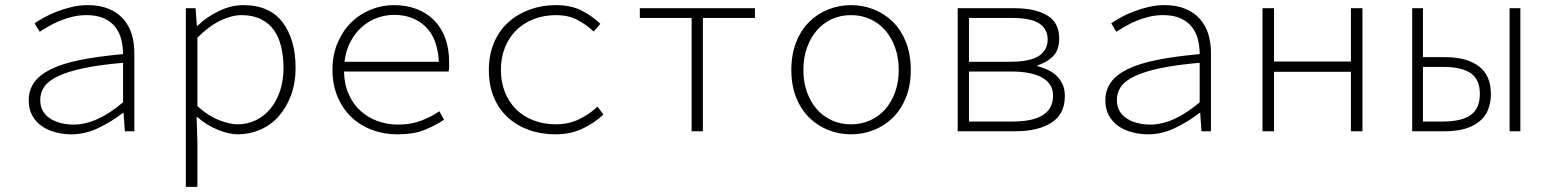

<svg xmlns="http://www.w3.org/2000/svg" viewBox="-20 -512 6040 749"><path d="M259 12Q227 12 196.5 4Q166 -4 143 -20Q120 -36 106 -61Q92 -86 92 -120Q92 -160 113 -190Q134 -220 178.5 -242Q223 -264 292.5 -278Q362 -292 460 -301Q460 -331 453 -358.5Q446 -386 429.5 -407Q413 -428 385.5 -440.5Q358 -453 317 -453Q290 -453 264 -447Q238 -441 214 -431Q190 -421 170 -409.5Q150 -398 135 -388L115 -421Q129 -431 151.5 -443.5Q174 -456 201 -466.5Q228 -477 259 -484.5Q290 -492 322 -492Q370 -492 404.5 -477.5Q439 -463 461 -438Q483 -413 493.5 -379.5Q504 -346 504 -307V0H467L462 -72H460Q418 -39 365.5 -13.5Q313 12 259 12ZM267 -26Q358 -26 460 -113V-267Q368 -259 306.5 -246Q245 -233 207 -215Q169 -197 153 -174Q137 -151 137 -122Q137 -96 148 -78Q159 -60 177.5 -48.5Q196 -37 219.5 -31.5Q243 -26 267 -26Z M705 217V-480H743L748 -411H750Q786 -446 834 -469Q882 -492 929 -492Q1031 -492 1082 -425.5Q1133 -359 1133 -247Q1133 -186 1114.5 -138Q1096 -90 1065.5 -56.5Q1035 -23 994 -5.5Q953 12 908 12Q873 12 829 -6Q785 -24 749 -56H747L750 42V217ZM906 -27Q945 -27 978 -43Q1011 -59 1035 -88Q1059 -117 1072.5 -157.5Q1086 -198 1086 -247Q1086 -291 1077 -329Q1068 -367 1048.5 -394.5Q1029 -422 997.5 -437.5Q966 -453 922 -453Q884 -453 839.5 -431.5Q795 -410 750 -365V-98Q792 -60 834.5 -43.5Q877 -27 906 -27Z M1530 12Q1478 12 1432 -5Q1386 -22 1351.5 -54.5Q1317 -87 1297 -134Q1277 -181 1277 -240Q1277 -298 1297 -345Q1317 -392 1350 -424.5Q1383 -457 1426.5 -474.5Q1470 -492 1517 -492Q1566 -492 1606 -476.5Q1646 -461 1674 -432.5Q1702 -404 1717 -363Q1732 -322 1732 -270Q1732 -261 1732 -251.5Q1732 -242 1730 -233H1322Q1323 -183 1340.5 -144Q1358 -105 1387 -79Q1416 -53 1453.5 -39.5Q1491 -26 1533 -26Q1582 -26 1621 -40.5Q1660 -55 1694 -78L1712 -45Q1680 -23 1637 -5.5Q1594 12 1530 12ZM1518 -454Q1483 -454 1450.5 -442Q1418 -430 1391.5 -406.5Q1365 -383 1347 -349Q1329 -315 1324 -271H1692Q1687 -364 1639 -409Q1591 -454 1518 -454Z M2147 12Q2091 12 2043.5 -5Q1996 -22 1961 -54Q1926 -86 1906.5 -132.5Q1887 -179 1887 -239Q1887 -299 1907.5 -346.5Q1928 -394 1964 -426Q2000 -458 2047.5 -475Q2095 -492 2149 -492Q2209 -492 2250.5 -470Q2292 -448 2322 -419L2296 -389Q2265 -418 2230 -435.5Q2195 -453 2150 -453Q2102 -453 2062 -437.5Q2022 -422 1993.5 -393.5Q1965 -365 1949.5 -326Q1934 -287 1934 -239Q1934 -192 1949.5 -153Q1965 -114 1993 -86Q2021 -58 2061 -42.5Q2101 -27 2149 -27Q2198 -27 2238.5 -46.5Q2279 -66 2311 -96L2334 -65Q2296 -30 2250 -9Q2204 12 2147 12Z M2678 0V-442H2476V-480H2925V-442H2722V0Z M3300 12Q3253 12 3210.5 -5Q3168 -22 3136 -54Q3104 -86 3085.5 -132.5Q3067 -179 3067 -239Q3067 -299 3085.5 -346.5Q3104 -394 3136 -426Q3168 -458 3210.5 -475Q3253 -492 3300 -492Q3347 -492 3389.5 -475Q3432 -458 3464 -426Q3496 -394 3514.5 -346.5Q3533 -299 3533 -239Q3533 -179 3514.5 -132.5Q3496 -86 3464 -54Q3432 -22 3389.5 -5Q3347 12 3300 12ZM3300 -27Q3340 -27 3374.5 -42.5Q3409 -58 3433.5 -86Q3458 -114 3472 -153Q3486 -192 3486 -239Q3486 -287 3472 -326Q3458 -365 3433.5 -393.5Q3409 -422 3374.5 -437.5Q3340 -453 3300 -453Q3259 -453 3225 -437.5Q3191 -422 3166.5 -393.5Q3142 -365 3128 -326Q3114 -287 3114 -239Q3114 -192 3128 -153Q3142 -114 3166.5 -86Q3191 -58 3225 -42.5Q3259 -27 3300 -27Z M3716 0V-480H3936Q4018 -480 4065 -452Q4112 -424 4112 -362Q4112 -316 4087.5 -292Q4063 -268 4027 -257V-254Q4047 -249 4066.5 -240Q4086 -231 4101 -217Q4116 -203 4125 -183.5Q4134 -164 4134 -137Q4134 -67 4082 -33.5Q4030 0 3941 0ZM3760 -271H3918Q3999 -271 4033 -294Q4067 -317 4067 -358Q4067 -399 4034 -420.5Q4001 -442 3927 -442H3760ZM3760 -38H3931Q4088 -38 4088 -139Q4088 -185 4046 -209Q4004 -233 3924 -233H3760Z M4459 12Q4427 12 4396.5 4Q4366 -4 4343 -20Q4320 -36 4306 -61Q4292 -86 4292 -120Q4292 -160 4313 -190Q4334 -220 4378.5 -242Q4423 -264 4492.5 -278Q4562 -292 4660 -301Q4660 -331 4653 -358.5Q4646 -386 4629.5 -407Q4613 -428 4585.5 -440.5Q4558 -453 4517 -453Q4490 -453 4464 -447Q4438 -441 4414 -431Q4390 -421 4370 -409.5Q4350 -398 4335 -388L4315 -421Q4329 -431 4351.5 -443.5Q4374 -456 4401 -466.5Q4428 -477 4459 -484.5Q4490 -492 4522 -492Q4570 -492 4604.5 -477.5Q4639 -463 4661 -438Q4683 -413 4693.5 -379.5Q4704 -346 4704 -307V0H4667L4662 -72H4660Q4618 -39 4565.5 -13.5Q4513 12 4459 12ZM4467 -26Q4558 -26 4660 -113V-267Q4568 -259 4506.5 -246Q4445 -233 4407 -215Q4369 -197 4353 -174Q4337 -151 4337 -122Q4337 -96 4348 -78Q4359 -60 4377.5 -48.5Q4396 -37 4419.5 -31.5Q4443 -26 4467 -26Z M4905 0V-480H4950V-272H5250V-480H5295V0H5250V-232H4950V0Z M5489 0V-480H5531V-289H5618Q5702 -289 5749 -253.5Q5796 -218 5796 -146Q5796 -73 5749 -36.5Q5702 0 5618 0ZM5531 -38H5609Q5682 -38 5717.5 -63.5Q5753 -89 5753 -146Q5753 -202 5717.5 -226.5Q5682 -251 5609 -251H5531ZM5869 0V-480H5911V0Z"/></svg>

Font: Source Code Pro Light
Style: Regular
Weight: 300
Monospace: yes
Designer: Paul D. Hunt, Teo Tuominen
Foundry: Adobe Systems Incorporated
Version: Version 2.030;PS 1.000;hotconv 16.6.51;makeotf.lib2.5.65220